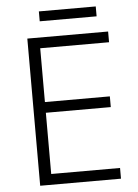

<svg xmlns="http://www.w3.org/2000/svg" viewBox="-57 -884 667 928"><g transform="rotate(-5 276.5 -420.0)"><path d="M492 0H100V-714H492V-662H158V-401H473V-349H158V-52H492ZM443 -840V-792H167V-840Z"/></g></svg>

Font: Noto Sans Lao UI Light
Style: Regular
Weight: 300
Designer: Monotype Design Team
Foundry: Monotype Imaging Inc.
Version: Version 2.000; ttfautohint (v1.8.4.7-5d5b)